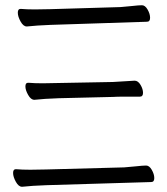

<svg xmlns="http://www.w3.org/2000/svg" viewBox="-20 -715 639 733"><path d="M96 -67 156 -68 454 -76Q471 -77 498.5 -80Q526 -83 538 -83Q550 -83 559.5 -66.5Q569 -50 569 -35Q569 -20 557 -20L157 -8Q100 -6 65 -2H64Q51 -2 40.5 -21Q30 -40 30 -54.5Q30 -69 40 -69H42Q64 -67 96 -67ZM411 -402 494 -407Q507 -407 516.5 -391Q526 -375 526 -360.5Q526 -346 514 -346H453Q426 -346 412 -345L204 -340Q147 -338 112 -334H111Q98 -334 87.5 -352.5Q77 -371 77 -385Q77 -399 87 -399H89Q111 -397 143 -397ZM113 -679 172 -680 440 -688Q457 -689 483.5 -692Q510 -695 522 -695Q534 -695 543.5 -678.5Q553 -662 553 -647Q553 -632 541 -632L173 -620Q120 -618 83 -614H82Q69 -614 58.5 -633Q48 -652 48 -666.5Q48 -681 58 -681H60Q82 -679 113 -679Z"/></svg>

Font: LXGW WenKai Lite
Style: Regular
Weight: 400
Designer: LXGW / Fontworks Inc.
Foundry: LXGW / Fontworks Inc.
Version: Version 1.511; March 25, 2025